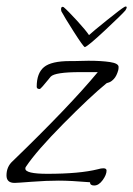

<svg xmlns="http://www.w3.org/2000/svg" viewBox="-31 -561 410 591"><path d="M333 -345Q328 -327 319.5 -318Q311 -309 303.5 -307Q296 -305 296 -304Q246 -263 163.5 -179.5Q81 -96 49 -48Q47 -46 47 -42Q47 -26 115 -26Q214 -26 270 -40Q280 -43 287 -43Q297 -43 297 -36Q297 -23 285 -6.5Q273 10 259 10Q246 10 246 0Q186 -5 150 -5Q112 -5 66.5 -1.5Q21 2 14 2Q-11 2 -11 -21Q-11 -48 8 -65Q182 -233 270 -339H216Q138 -339 125 -325Q124 -324 116 -314Q108 -304 100.5 -295.5Q93 -287 91 -287Q82 -287 82 -294Q82 -336 104.5 -354.5Q127 -373 184 -373Q188 -373 197 -373Q206 -373 218 -373.5Q230 -374 241 -374Q281 -374 307.5 -370Q334 -366 334 -355Q334 -349 333 -345ZM165 -539Q178 -528 205.5 -498Q233 -468 243 -453Q256 -465 299 -499.5Q342 -534 351 -539Q354 -541 356 -541Q359 -541 359 -538Q359 -537 358 -534.5Q357 -532 355 -529Q345 -517 292 -467.5Q239 -418 230 -416Q225 -418 196 -463.5Q167 -509 158 -526Q157 -529 157 -533Q157 -540 162 -540Q163 -540 165 -539Z"/></svg>

Font: Bilbo Swash Caps
Style: Regular
Weight: 400
Designer: Robert E. Leuschke
Foundry: Robert E. Leuschke
Version: Version 1.002